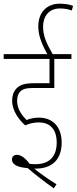

<svg xmlns="http://www.w3.org/2000/svg" viewBox="-20 -916 417 1043"><path d="M192 -251C247 -251 288 -218 288 -142C288 -63 246 -24 172 -24C161 -24 151 -25 141 -26C118 -57 94 -75 72 -75C57 -75 45 -67 45 -50C45 -17 87 -6 130 -3C173 34 220 70 272 107L287 85C243 58 201 28 166 0C168 0 171 0 173 0C262 0 315 -48 315 -142C315 -224 269 -277 191 -277C167 -277 144 -272 124 -264C103 -286 73 -321 73 -367C73 -390 78 -406 89 -418C103 -432 121 -438 161 -438H275V-596H368V-622H266C232 -681 214 -722 214 -771C214 -826 244 -870 306 -870C333 -870 353 -865 370 -859L377 -884C359 -891 336 -896 305 -896C236 -896 188 -851 188 -772C188 -729 202 -685 237 -622H0V-596H249V-464H167C111 -464 87 -454 69 -435C53 -418 46 -395 46 -369C46 -313 84 -264 117 -235C142 -246 165 -251 192 -251Z"/></svg>

Font: Noto Sans Devanagari UI ExtraCondensed Thin
Style: Regular
Weight: 100
Width: 2
Designer: Jelle Bosma - Monotype Design Team
Foundry: Monotype Imaging Inc.
Version: Version 2.004